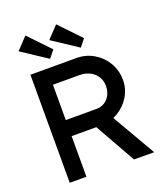

<svg xmlns="http://www.w3.org/2000/svg" viewBox="-165 -1051 1024 1169"><g transform="rotate(-20 347.5 -467.0)"><path d="M84 0V-700H382Q442 -700 492.5 -670.5Q543 -641 573 -590.5Q603 -540 603 -477Q603 -420 573 -371Q543 -322 493 -292.5Q443 -263 382 -263H192V0ZM500 0 322 -316 433 -341 631 1ZM192 -367H392Q421 -367 444 -381.5Q467 -396 480 -421.5Q493 -447 493 -478Q493 -513 476.5 -539.5Q460 -566 430.5 -581Q401 -596 364 -596H192ZM429 -750 264 -859 336 -935 467 -798ZM137 -935 268 -798 230 -750 65 -859Z"/></g></svg>

Font: Our Lexend
Style: Regular
Weight: 400
Designer: Bonnie Shaver-Troup, Thomas Jockin
Foundry: Lexend
Version: Version 1.007